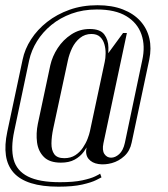

<svg xmlns="http://www.w3.org/2000/svg" viewBox="-28 -585 632 721"><path d="M353.1 81Q350.8 82.4 333.2 91.2Q315.8 100 281 108Q246.2 116 191.6 116Q130.6 116 88.6 102.8Q46.5 89.6 23.1 63.4Q-0.2 37.1 -5.8 -1.4Q-11.4 -39.9 -0.6 -90.5L56.9 -361Q65.1 -400.9 88.7 -437.3Q112.2 -473.8 148.9 -502.6Q185.6 -531.4 233.2 -548.4Q280.8 -565.4 338 -565.4Q392.8 -565.4 433.3 -549.6Q473.9 -533.9 499 -506Q524.1 -478.1 532.8 -441.1Q541.4 -404 532.5 -361L466.4 -49.5Q460.1 -18.5 439.2 0.9Q418.2 20.2 392 27.4Q365.8 34.6 341.8 31Q317.8 27.4 304.7 11.8Q291.6 -3.9 296.8 -30.8L369.6 -373L434.1 -461.1H448.5L360.4 -47Q354.9 -20.5 364 -6.8Q373.1 6.9 388.9 7.1Q404.6 7.2 419.6 -6.2Q434.6 -19.8 440.9 -48.5L506 -358.1Q518.2 -412.6 503.1 -455.9Q488 -499.2 446.4 -524.3Q404.9 -549.4 335.6 -549.4Q283.6 -549.4 240.6 -533.7Q197.5 -518 164.9 -491.2Q132.2 -464.4 110.9 -430.1Q89.6 -395.9 81.4 -358.1L25.5 -93Q11.8 -28.8 23.2 13.9Q34.6 56.5 77.1 77.9Q119.5 99.2 197 99.2Q248.8 99.2 281 92.2Q313.2 85.2 329.5 77.2Q345.8 69.2 348.1 67.2ZM114.1 -119.9 160.9 -339.9Q168.5 -373.5 188.7 -404.5Q208.9 -435.5 239.9 -455.8Q271 -476.1 308.8 -476.1Q348.2 -476.1 363.5 -455.8Q378.8 -435.5 379.1 -406.6Q379.4 -377.6 373.9 -351.1L319.8 -97.4Q315.2 -77 307.7 -55.3Q300.1 -33.6 286.6 -15.2Q273.1 3.1 252.4 14.4Q231.6 25.8 200.8 25.8Q158 25.8 136.8 4.4Q115.5 -16.9 111.1 -50.4Q106.8 -84 114.1 -119.9ZM226.9 -358 172.1 -103.2Q165.5 -72.4 165.2 -46.6Q165 -20.8 175.9 -5.9Q186.8 9 213.5 9Q237.6 9 254.9 -2.3Q272.1 -13.6 283.4 -30.6Q294.8 -47.6 301.1 -64.3Q307.4 -81 309.6 -91.8L365 -351.1Q368.4 -366 368.6 -384.1Q368.8 -402.1 364 -418.9Q359.2 -435.8 347.6 -446.6Q335.9 -457.4 315.1 -457.4Q290.8 -457.4 272.3 -442.4Q253.9 -427.5 242.9 -404.8Q232 -382 226.9 -358Z"/></svg>

Font: Emberly Black
Style: Italic
Weight: 900
Italic angle: -12°
Designer: Rajesh Rajput
Foundry: Rajesh Rajput
Version: Version 1.000